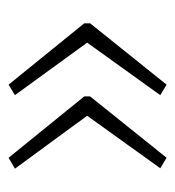

<svg xmlns="http://www.w3.org/2000/svg" viewBox="0 -748 416 457"><g transform="rotate(90 208.5 -520.0)"><path d="M36 -526 182 -708 207 -693 82 -519 207 -347 182 -332 36 -512ZM210 -526 356 -708 381 -693 256 -519 382 -347 356 -332 210 -512Z"/></g></svg>

Font: Noto Sans Khmer UI Condensed ExtraLight
Style: Regular
Weight: 200
Width: 3
Designer: Danh Hong and the Monotype Design Team
Foundry: Monotype Imaging Inc.
Version: Version 2.002; ttfautohint (v1.8.4.7-5d5b)